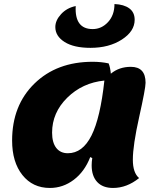

<svg xmlns="http://www.w3.org/2000/svg" viewBox="-20 -906 786 951"><path d="M428 -669Q346 -669 300 -698Q254 -727 254 -772Q254 -805 282.5 -836Q311 -867 355 -876Q349 -762 439 -762Q483 -762 515 -796.5Q547 -831 547 -886Q594 -884 620.5 -864.5Q647 -845 647 -808Q647 -751 583.5 -710Q520 -669 428 -669ZM227 25Q142 25 91 -39Q40 -103 40 -210Q40 -384 150.5 -492Q261 -600 439 -600Q481 -600 518 -592Q526 -573 529 -541Q570 -575 628 -575Q701 -575 701 -496Q701 -468 669.5 -327Q638 -186 638 -115Q638 -50 669 -24Q608 25 540 25Q489 25 461.5 -4.5Q434 -34 434 -87Q434 -104 437 -123L427 -128Q399 -56 345.5 -15.5Q292 25 227 25ZM238 -249Q238 -200 258.5 -173.5Q279 -147 316 -147Q389 -147 433 -234.5Q477 -322 497 -507Q388 -496 313 -422Q238 -348 238 -249Z"/></svg>

Font: Lemonada
Style: Bold
Weight: 700
Designer: Mohamed Gaber (Arabic), Eduardo Tunni (Latin)
Foundry: Kief Type Foundry
Version: Version 4.004